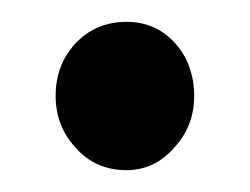

<svg xmlns="http://www.w3.org/2000/svg" viewBox="-20 -434 229 176"><path d="M31 -346C31 -365 37 -381 49 -394C61 -407 77 -414 96 -414C113 -414 128 -408 140 -395C152 -382 158 -365 158 -346C158 -328 152 -312 140 -299C128 -285 113 -278 96 -278C77 -278 61 -285 49 -299C37 -312 31 -328 31 -346Z"/></svg>

Font: Holmes&Hills Bold
Style: Bold
Weight: 500
Designer: Noopur Datye, Girish Dalvi, Yashodeep Gholap, Pallavi Karambelkar
Foundry: Ek Type
Version: ""